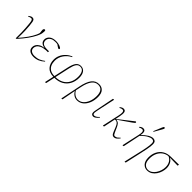

<svg xmlns="http://www.w3.org/2000/svg" viewBox="205 -2037 3496 3496"><g transform="rotate(45 1953.0 -289.0)"><path d="M176 0Q178 -89 176 -152Q174 -215 170.5 -259.5Q167 -304 164 -337Q160 -391 153.5 -416.5Q147 -442 138 -449.5Q129 -457 116 -457Q90 -457 58 -437L51 -450Q72 -467 89 -475Q106 -483 124 -483Q150 -483 162.5 -469Q175 -455 181 -424Q187 -393 192 -340Q197 -287 200 -215.5Q203 -144 199 -32Q266 -108 316.5 -179.5Q367 -251 398 -318Q404 -332 409.5 -345.5Q415 -359 420 -378L418 -395Q417 -406 414.5 -423.5Q412 -441 412 -451Q412 -468 420.5 -477.5Q429 -487 438 -487Q448 -487 453 -482Q458 -472 458 -451Q458 -432 451.5 -398Q445 -364 418 -310Q385 -244 330.5 -167Q276 -90 193 0L179 2Z M640 13Q605 13 573 2.5Q541 -8 521 -32.5Q501 -57 501 -98Q501 -130 518.5 -161Q536 -192 574 -214.5Q612 -237 672 -245Q614 -253 586.5 -280Q559 -307 559 -350Q559 -405 604 -444Q649 -483 737 -483Q783 -483 825 -469Q867 -455 880 -434Q880 -426 876 -419.5Q872 -413 862 -413Q857 -413 849.5 -417.5Q842 -422 831 -429L787 -459Q774 -461 761 -462Q748 -463 735 -463Q681 -463 648 -446.5Q615 -430 600.5 -405Q586 -380 586 -353Q586 -308 617.5 -283.5Q649 -259 722 -259Q731 -259 748.5 -259Q766 -259 773 -260L769 -233Q766 -234 755 -234Q744 -234 734 -234Q724 -234 721 -234Q649 -229 606.5 -208Q564 -187 546 -158.5Q528 -130 528 -100Q528 -58 559.5 -35Q591 -12 643 -12Q705 -12 754.5 -32Q804 -52 846 -86L855 -76Q806 -31 754 -9Q702 13 640 13Z M1124 190 1118 185 1156 13Q1048 11 993.5 -51.5Q939 -114 939 -211Q939 -274 964 -329Q989 -384 1034.5 -427Q1080 -470 1139 -496L1146 -483Q1066 -443 1016.5 -370.5Q967 -298 967 -212Q967 -154 987 -108.5Q1007 -63 1050 -36.5Q1093 -10 1161 -10L1224 -297Q1246 -395 1281 -439Q1316 -483 1374 -483Q1435 -483 1469.5 -438Q1504 -393 1504 -311Q1504 -215 1465 -142Q1426 -69 1354 -28Q1282 13 1183 13V9L1145 185ZM1250 -297 1187 -10Q1279 -11 1344 -48.5Q1409 -86 1443 -153Q1477 -220 1477 -306Q1477 -379 1452 -422Q1427 -465 1374 -465Q1325 -465 1297 -424Q1269 -383 1250 -297Z M1644 -213 1621 -104Q1644 -60 1682 -33.5Q1720 -7 1764 -7Q1823 -7 1868 -46Q1913 -85 1938.5 -151.5Q1964 -218 1964 -300Q1964 -378 1932.5 -420.5Q1901 -463 1839 -463Q1765 -463 1717 -398.5Q1669 -334 1644 -213ZM1545 190 1539 185 1617 -198Q1646 -341 1699.5 -412Q1753 -483 1843 -483Q1911 -483 1952 -438Q1993 -393 1993 -302Q1993 -215 1964 -143.5Q1935 -72 1883 -29.5Q1831 13 1763 13Q1716 13 1677 -13Q1638 -39 1616 -82L1565 185Z M2180 13Q2158 13 2142 -0.5Q2126 -14 2126 -45Q2126 -65 2135.5 -110.5Q2145 -156 2161 -240L2207 -470L2228 -475L2234 -470L2210 -359Q2189 -262 2176.5 -204Q2164 -146 2158.5 -116.5Q2153 -87 2151 -74.5Q2149 -62 2149 -56Q2149 -31 2158 -22Q2167 -13 2181 -13Q2198 -13 2220.5 -25Q2243 -37 2273 -69L2282 -59Q2251 -22 2225.5 -4.5Q2200 13 2180 13Z M2423 0Q2441 -83 2459 -166Q2477 -249 2495 -331Q2507 -387 2504.5 -414Q2502 -441 2491.5 -449Q2481 -457 2467 -457Q2439 -457 2408 -437L2401 -450Q2421 -467 2438 -475Q2455 -483 2474 -483Q2516 -483 2525.5 -446Q2535 -409 2519 -332L2501 -246L2793 -475Q2799 -474 2804 -471Q2809 -468 2809 -460Q2809 -453 2801 -444Q2793 -435 2761 -413L2518 -245Q2568 -241 2590 -213Q2612 -185 2628 -147L2664 -66Q2677 -38 2686 -25.5Q2695 -13 2714 -13Q2742 -13 2765 -30.5Q2788 -48 2807 -69L2816 -59Q2787 -23 2764 -5Q2741 13 2711 13Q2685 13 2670 -3Q2655 -19 2641 -54L2605 -143Q2588 -187 2566 -209Q2544 -231 2505 -231H2498L2450 0L2429 5Z M2929 0Q2947 -83 2965.5 -166Q2984 -249 3002 -331Q3014 -384 3012.5 -411Q3011 -438 3001 -447.5Q2991 -457 2974 -457Q2945 -457 2914 -437L2907 -450Q2927 -467 2944 -475Q2961 -483 2980 -483Q3018 -483 3029.5 -452.5Q3041 -422 3030 -359Q3085 -418 3139 -450.5Q3193 -483 3234 -483Q3265 -483 3286.5 -465Q3308 -447 3308 -398Q3308 -371 3304.5 -340.5Q3301 -310 3292 -264.5Q3283 -219 3267 -146L3193 185L3172 190L3166 185L3243 -149Q3259 -220 3267.5 -265.5Q3276 -311 3279 -342Q3282 -373 3282 -400Q3282 -431 3267.5 -444.5Q3253 -458 3225 -458Q3194 -458 3144 -431Q3094 -404 3026 -335L3025 -332L2956 0L2935 5ZM3143 -574Q3160 -613 3176 -652Q3192 -691 3208 -730Q3216 -749 3222 -758.5Q3228 -768 3238 -768Q3254 -768 3254 -753Q3254 -747 3250 -738.5Q3246 -730 3235 -710Q3215 -674 3194.5 -638.5Q3174 -603 3154 -567Z M3566 13Q3504 13 3461 -33.5Q3418 -80 3418 -174Q3418 -257 3450.5 -323.5Q3483 -390 3545.5 -429.5Q3608 -469 3697 -470L3906 -473L3901 -443L3694 -448Q3741 -428 3767 -379Q3793 -330 3793 -270Q3793 -226 3778.5 -176.5Q3764 -127 3735 -84Q3706 -41 3664 -14Q3622 13 3566 13ZM3446 -173Q3446 -86 3481.5 -46.5Q3517 -7 3569 -7Q3613 -7 3649.5 -31.5Q3686 -56 3712 -95.5Q3738 -135 3752 -181.5Q3766 -228 3766 -271Q3766 -338 3736 -385Q3706 -432 3659 -448Q3594 -440 3546 -403Q3498 -366 3472 -307.5Q3446 -249 3446 -173Z"/></g></svg>

Font: Source Serif Pro ExtraLight
Style: Italic
Weight: 200
Italic angle: -12°
Designer: Frank Grießhammer
Foundry: Adobe Systems Incorporated
Version: Version 3.001;hotconv 1.0.111;makeotfexe 2.5.65597